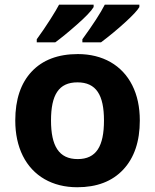

<svg xmlns="http://www.w3.org/2000/svg" viewBox="-20 -786 659 816"><path d="M214.8 -606C238.8 -623.5 269.5 -648.4 306.6 -681.2C343.8 -713.9 367.7 -738.8 377.9 -755.9V-766.1H231C224.1 -752.9 211.9 -731.9 193.8 -703.6C175.8 -674.8 156.2 -647 136.2 -619.1V-606ZM409.2 -606C444.3 -632.3 478.5 -660.6 511.2 -690.4C543.9 -720.2 564 -741.7 572.3 -755.9V-766.1H425.3C407.2 -730.5 375.5 -681.6 330.1 -619.1V-606ZM574.2 -273.9C574.2 -331.1 563.5 -381.3 542 -423.8C499 -509.3 416 -556.2 311 -556.2C226.6 -556.2 161.1 -531.2 114.7 -481.9C68.4 -432.6 44.9 -363.3 44.9 -273.9C44.9 -216.8 55.7 -166.5 77.1 -123.5C120.1 -37.6 203.1 9.8 308.1 9.8C391.6 9.8 457 -15.1 503.9 -65.4C550.8 -115.7 574.2 -185.1 574.2 -273.9ZM196.8 -273.9C196.8 -382.8 229.5 -436 309.1 -436C389.2 -436 421.9 -381.8 421.9 -273.9C421.9 -165 389.6 -109.9 310.1 -109.9C230 -109.9 196.8 -166 196.8 -273.9Z"/></svg>

Font: Noto Reveo Sans
Style: Bold
Weight: 700
Designer: Monotype Design team
Foundry: Monotype Imaging Inc.
Version: Version 1.04